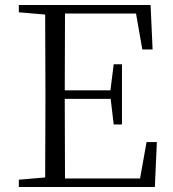

<svg xmlns="http://www.w3.org/2000/svg" viewBox="-20 -745 689 765"><path d="M238 -385H420L433 -489H466V-249H433L421 -351H238L239 -34H538L564 -179H605L597 0H55V-29L160 -38L161 -335V-390L160 -687L55 -696V-725H580L588 -548H547L522 -691H239Z"/></svg>

Font: GL-CurulMinamoto Light
Style: Regular
Weight: 300
Designer: Eunice (kana); Ryoko NISHIZUKA 西塚涼子 (ideographs); Frank Grießhammer (Latin, Greek & Cyrillic); Wenlong ZHANG
Foundry: Gutenberg Labo; Adobe
Version: Version 1.002